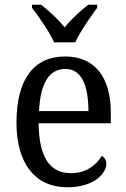

<svg xmlns="http://www.w3.org/2000/svg" viewBox="-20 -786 537 816"><path d="M210 -606H300C320 -651 365 -715 393 -753V-766H355C321 -739 282 -704 255 -670C227 -704 189 -739 155 -766H116V-753C145 -715 190 -651 210 -606ZM266 10C379 10 432 -49 432 -90C432 -107 422 -119 412 -123C390 -85 346 -50 282 -50C193 -50 146 -115 144 -262H451V-306C451 -464 378 -546 257 -546C125 -546 50 -451 50 -264C50 -91 130 10 266 10ZM356 -314H146C151 -430 188 -493 257 -493C329 -493 355 -421 356 -314Z"/></svg>

Font: Noto Serif Devanagari SemiCondensed
Style: Regular
Weight: 400
Width: 4
Designer: Universal Thirst, Indian Type Foundry and the Monotype Design Team
Foundry: Monotype Imaging Inc.
Version: Version 2.004